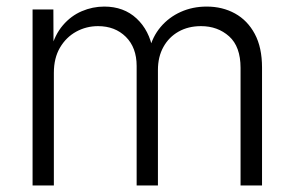

<svg xmlns="http://www.w3.org/2000/svg" viewBox="-20 -570 905 590"><path d="M80.1 0V-541H144L144.5 -418.9H136.7Q148.4 -463.4 173.3 -492.4Q198.2 -521.5 231.4 -535.6Q264.6 -549.8 300.3 -549.8Q360.4 -549.8 399.7 -513.2Q439 -476.6 449.7 -416H438.5Q448.2 -457 473.6 -487.1Q499 -517.1 535.4 -533.4Q571.8 -549.8 615.2 -549.8Q663.6 -549.8 702.1 -528.6Q740.7 -507.3 762.9 -465.8Q785.2 -424.3 785.2 -362.3V0H719.2V-361.3Q719.2 -426.8 684.1 -458.3Q648.9 -489.7 597.7 -489.7Q558.6 -489.7 528.8 -472.9Q499 -456.1 482.2 -425.8Q465.3 -395.5 465.3 -355V0H399.9V-367.2Q399.9 -423.8 366.7 -456.8Q333.5 -489.7 281.2 -489.7Q245.1 -489.7 214.1 -472.7Q183.1 -455.6 164.3 -423.6Q145.5 -391.6 145.5 -346.2V0Z"/></svg>

Font: Inter 17pt Light
Style: Regular
Weight: 300
Version: Version 4.001;git-66647c0bb